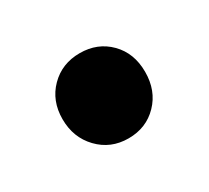

<svg xmlns="http://www.w3.org/2000/svg" viewBox="-51 -225 338 310"><g transform="rotate(-30 117.5 -70.5)"><path d="M172.1 -127.9Q193.8 -106 193.8 -71Q193.8 -36.1 172.1 -13.7Q150.4 8.8 117.2 8.8Q84 8.8 62 -14.2Q40 -37.1 40 -71.3Q40 -105.5 62 -127.7Q84 -149.9 117.2 -149.9Q150.4 -149.9 172.1 -127.9Z"/></g></svg>

Font: Montserrat-SemiBold
Style: Regular
Weight: 600
Designer: Julieta Ulanovsky
Foundry: Julieta Ulanovsky
Version: Version 6.001